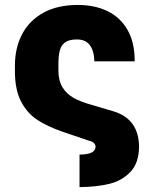

<svg xmlns="http://www.w3.org/2000/svg" viewBox="-20 -557 619 772"><path d="M364.3 32.2Q363.3 23.9 357.7 18.1Q352.1 12.2 337.9 8.8L231.4 -27.3Q170.9 -48.3 130.1 -75Q89.4 -101.6 64.7 -148.9Q40 -196.3 40 -270.5V-293Q40 -363.8 68.6 -418.9Q97.2 -474.1 154.1 -505.6Q210.9 -537.1 293 -537.1Q361.3 -537.1 412.8 -512Q464.4 -486.8 493.2 -436Q522 -385.3 521.5 -310.5H359.4Q358.4 -352.5 341.3 -375.5Q324.2 -398.4 289.1 -398.4Q258.3 -398.4 242.2 -387Q226.1 -375.5 220.5 -354Q214.8 -332.5 214.8 -297.9V-274.4Q214.8 -232.9 231.2 -206.1Q247.6 -179.2 276.6 -163.1Q305.7 -147 350.6 -134.8L439.5 -108.4Q537.6 -77.1 539.1 32.2Q538.6 98.1 504.6 134Q470.7 169.9 418.9 182.4Q367.2 194.8 299.8 195.3V64.5Q331.1 64.5 347.4 56.9Q363.8 49.3 364.3 32.2Z"/></svg>

Font: Pretendard Std Black
Style: Regular
Weight: 900
Designer: Base glyphs from Inter by Rasmus Andersson; Hangeul glyphs from Noto Sans CJK(Source Han Sans) by Jang Soo-young and Kan
Foundry: Kil Hyung-jin
Version: Version 1.309